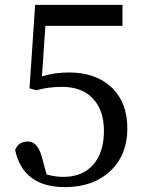

<svg xmlns="http://www.w3.org/2000/svg" viewBox="-20 -753 589 787"><path d="M152 -440Q204 -456 263 -456Q371 -456 436 -396Q502 -334 502 -226Q502 -118 432 -52Q362 14 246 14Q75 14 42 -138Q56 -173 94 -173Q136 -173 153 -104L171 -38Q204 -28 240 -28Q319 -28 363 -79Q406 -129 406 -217Q406 -303 359 -351Q314 -397 234 -397Q178 -397 129 -383L101 -391L124 -733H482V-647H166Z"/></svg>

Font: Source Han Serif TW Medium
Style: Regular
Weight: 500
Designer: Ryoko NISHIZUKA Ë•øÂ°öÊ∂ºÂ≠ê (kana & ideographs); Frank Grie√ühammer (Latin, Greek & Cyrillic); Wenlong ZHANG Âº†ÊñáÈæô 
Foundry: Adobe Systems Incorporated
Version: Version 1.000;PS 1;hotconv 16.6.53;makeotf.lib2.5.65590